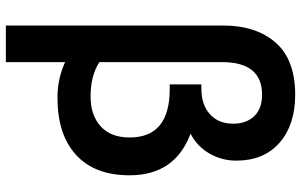

<svg xmlns="http://www.w3.org/2000/svg" viewBox="-206 -623 1027 655"><g transform="rotate(90 307.5 -295.5)"><path d="M192 -4V198H67V-542Q67 -656 125.5 -722.5Q184 -789 303 -789Q406 -789 467 -735.5Q528 -682 528 -588Q528 -539 504 -497Q480 -455 436 -432Q578 -379 578 -224Q578 -105 508.5 -41.5Q439 22 313 22Q249 22 192 -4ZM192 -540V-121Q238 -91 309 -91Q373 -91 411 -125.5Q449 -160 449 -224Q449 -361 284 -361H268V-469H283Q337 -469 369.5 -498Q402 -527 402 -578Q402 -622 376.5 -649Q351 -676 303 -676Q192 -676 192 -540Z"/></g></svg>

Font: Repo
Style: DemiBold
Weight: 600
Designer: Stefan Peev
Foundry: Context Ltd
Version: Version 001.000